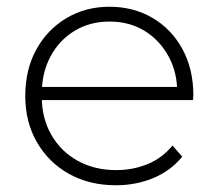

<svg xmlns="http://www.w3.org/2000/svg" viewBox="-20 -546 649 570"><path d="M324 4Q245 4 184.5 -30Q124 -64 89.5 -124Q55 -184 55 -261Q55 -339 87.5 -398.5Q120 -458 177 -492Q234 -526 305 -526Q376 -526 432.5 -493Q489 -460 521.5 -400.5Q554 -341 554 -263Q554 -260 553.5 -256.5Q553 -253 553 -249H92V-288H526L506 -269Q507 -330 480.5 -378.5Q454 -427 409 -454.5Q364 -482 305 -482Q247 -482 201.5 -454.5Q156 -427 130 -378.5Q104 -330 104 -268V-259Q104 -195 132.5 -145.5Q161 -96 211 -68.5Q261 -41 325 -41Q375 -41 418.5 -59Q462 -77 492 -114L521 -81Q487 -39 435.5 -17.5Q384 4 324 4Z"/></svg>

Font: Modern
Style: Regular
Weight: 300
Designer: Julieta Ulanovsky
Foundry: Julieta Ulanovsky
Version: Version 8.000